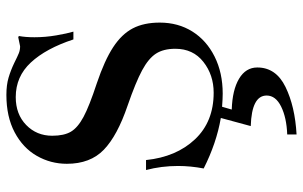

<svg xmlns="http://www.w3.org/2000/svg" viewBox="-198 -526 971 616"><g transform="rotate(-90 288.0 -218.5)"><path d="M253 8 244 39Q307 41 343 62.5Q379 84 379 121Q379 181 316.5 211.5Q254 242 164 247V217Q218 215 253.5 197.5Q289 180 289 151Q289 103 191 100L217 4Q136 -10 55 -51Q63 -93 63 -133Q63 -187 50 -236H82Q92 -139 148.5 -79Q205 -19 298 -19Q355 -19 397 -52Q439 -85 439 -142Q439 -180 423.5 -204Q408 -228 370 -248.5Q332 -269 257 -295Q160 -328 115 -371.5Q70 -415 70 -490Q70 -542 95.5 -586.5Q121 -631 171 -657.5Q221 -684 291 -684Q323 -684 346.5 -677Q370 -670 393 -659Q415 -648 425 -644Q435 -640 447 -640L476 -646L480 -644Q476 -623 476 -594Q476 -559 482 -524Q488 -489 494 -469H469Q440 -557 395 -605.5Q350 -654 284 -654Q229 -654 194.5 -620.5Q160 -587 160 -537Q160 -499 173 -477Q186 -455 220.5 -436.5Q255 -418 328 -394Q402 -369 444 -341.5Q486 -314 504.5 -278.5Q523 -243 523 -192Q523 -133 494.5 -87.5Q466 -42 414 -16Q362 10 295 10Q279 10 253 8Z"/></g></svg>

Font: Ibarra Real Nova SemiBold
Style: Regular
Weight: 600
Designer: Jose Maria Ribagorda & Octavio Pardo
Foundry: Jose Maria Ribagorda
Version: Version 1.014